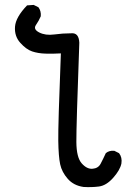

<svg xmlns="http://www.w3.org/2000/svg" viewBox="-20 -782 540 793"><path d="M325.2 -9.8Q284.2 -15.6 259.8 -43.5Q235.4 -71.3 228.5 -103.5Q221.7 -135.7 220.7 -200.2Q219.7 -264.6 231.4 -561.5Q199.2 -559.6 168 -560.5Q136.7 -561.5 112.3 -569.8Q87.9 -578.1 63.5 -605.5Q39.1 -632.8 42 -671.9Q44.9 -710.9 91.8 -759.8L119.1 -761.7L138.7 -752Q150.4 -736.3 148.4 -714.8Q140.6 -696.3 128.4 -678.7Q116.2 -661.1 142.1 -647.9Q168 -634.8 203.6 -639.6Q239.3 -644.5 274.4 -644.5Q305.7 -647.5 307.6 -605.5Q294.9 -258.8 295.4 -195.3Q295.9 -131.8 317.4 -107.4Q338.9 -83 362.3 -85Q385.7 -86.9 395.5 -105.5Q405.3 -124 417 -149.4Q430.7 -161.1 452.1 -159.2L471.7 -149.4Q485.4 -131.8 481.4 -106.4Q475.6 -79.1 447.3 -47.4Q418.9 -15.6 388.7 -11.7Q358.4 -7.8 325.2 -9.8Z"/></svg>

Font: NaikaiFont
Style: Regular
Weight: 400
Version: Version 1.67